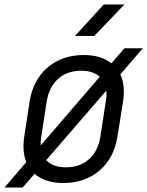

<svg xmlns="http://www.w3.org/2000/svg" viewBox="-28 -805 656 855"><path d="M-8 30 89 -83Q70 -131 80 -197L104 -353Q119 -449 184 -504.5Q249 -560 345 -560Q422 -560 468 -523L526 -590H608L508 -474Q531 -424 520 -353L495 -197Q480 -101 415 -45.5Q350 10 254 10Q173 10 126 -31L73 30ZM156 -197Q152 -175 153 -157L416 -463Q387 -490 334 -490Q271 -490 230.5 -453.5Q190 -417 180 -353ZM265 -60Q328 -60 368.5 -96Q409 -132 419 -197L443 -353Q448 -379 445 -401L178 -92Q207 -60 265 -60ZM306 -645 434 -785H526L392 -645Z"/></svg>

Font: JetBrains Mono NL Light
Style: Italic
Weight: 300
Italic angle: -9°
Designer: Philipp Nurullin, Konstantin Bulenkov
Foundry: JetBrains
Version: Version 2.304; ttfautohint (v1.8.4.7-5d5b)